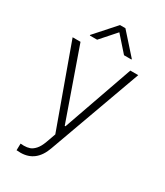

<svg xmlns="http://www.w3.org/2000/svg" viewBox="-225 -820 956 1111"><g transform="rotate(30 252.5 -265.0)"><path d="M88.9 198.2H79.1L80.1 153.3L102.5 154.3Q124 154.3 141.1 148.4Q158.2 142.6 175 124Q191.9 105.5 205.1 69.3L227.5 6.8L33.2 -530.3H85.9L250 -63.5H254.9L418.9 -530.3H471.7L248 87.9Q208.5 199.2 105.5 199.2Q93.8 199.2 88.9 198.2ZM252.9 -690.4 163.1 -588.9H114.3V-592.8L235.4 -728.5H271.5L392.6 -592.8V-588.9H342.8Z"/></g></svg>

Font: Pretendard GOV ExtraLight
Style: Regular
Weight: 200
Designer: Base glyphs from Inter by Rasmus Andersson; Hangeul glyphs from Noto Sans CJK(Source Han Sans) by Jang Soo-young and Kan
Foundry: Kil Hyung-jin
Version: Version 1.309